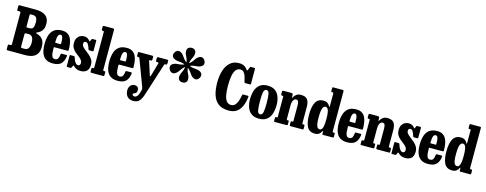

<svg xmlns="http://www.w3.org/2000/svg" viewBox="-31 -1814 7811 3086"><g transform="rotate(15 3875.0 -271.0)"><path d="M327 0H34Q19.5 0 15.8 -5Q12 -10 12 -24.5V-79Q12 -89.5 16.2 -92.2Q20.5 -95 30 -95H50.5Q64 -95 68 -99.8Q72 -104.5 72 -118V-632.5Q72 -646 68 -650.5Q64 -655 50.5 -655H33Q19.5 -655 15.8 -658.2Q12 -661.5 12 -674.5V-729Q12 -741.5 16 -745.8Q20 -750 32 -750H299.5Q405.5 -750 463.8 -706Q522 -662 522 -570Q522 -518 506.2 -484.5Q490.5 -451 465.2 -431.2Q440 -411.5 411.5 -399.5Q386 -389 412.5 -381.5Q450.5 -371 481 -350Q511.5 -329 529.2 -291.5Q547 -254 547 -195Q547 -124 519.2 -81Q491.5 -38 442 -19Q392.5 0 327 0ZM236 -435H277Q321 -435 336.5 -461.8Q352 -488.5 352 -547.5Q352 -607 333 -631Q314 -655 272 -655H241Q229 -655 226.8 -651.5Q224.5 -648 224.5 -636V-460Q224.5 -443 226.5 -439Q228.5 -435 236 -435ZM289.5 -95Q331.5 -95 351.8 -128Q372 -161 372 -220Q372 -340 289.5 -340H247Q234 -340 229.2 -334.5Q224.5 -329 224.5 -315.5V-118.5Q224.5 -104.5 229 -99.8Q233.5 -95 247.5 -95Z M577 -250Q577 -330 596 -394.5Q615 -459 662.8 -497Q710.5 -535 796 -535Q852.5 -535 888.2 -512.2Q924 -489.5 943.5 -450.5Q963 -411.5 970.2 -362.2Q977.5 -313 977.5 -260.5Q977.5 -249.5 974.2 -246.5Q971 -243.5 960 -243.5H748Q738.5 -243.5 736 -240.8Q733.5 -238 734 -229Q734 -183.5 737.8 -145.2Q741.5 -107 755.5 -84Q769.5 -61 799.5 -61Q838.5 -61 852.2 -90.2Q866 -119.5 869.5 -161Q870.5 -173 885.5 -173H963Q972 -173 973.8 -170.8Q975.5 -168.5 975 -161.5Q968 -81 926 -33Q884 15 785 15Q722 15 681.2 -6.5Q640.5 -28 617.8 -65Q595 -102 586 -149.8Q577 -197.5 577 -250ZM749.5 -316.5H819Q829 -316.5 830.8 -318Q832.5 -319.5 833 -327.5Q833.5 -357.5 831.2 -389Q829 -420.5 819.8 -442Q810.5 -463.5 789 -463.5Q766.5 -463.5 755.2 -444.5Q744 -425.5 740.2 -395.5Q736.5 -365.5 736 -332Q736 -323 737.2 -319.8Q738.5 -316.5 749.5 -316.5Z M1281.5 -355.5Q1264 -409.5 1248.5 -432.8Q1233 -456 1210 -456Q1194.5 -456 1184.5 -447Q1174.5 -438 1174.5 -417.5Q1174.5 -389.5 1195.8 -366.2Q1217 -343 1248.2 -319.8Q1279.5 -296.5 1310.8 -269.2Q1342 -242 1363.2 -207Q1384.5 -172 1384.5 -124.5Q1384.5 -48.5 1346.8 -15.8Q1309 17 1247.5 17Q1205 17 1177.5 4Q1150 -9 1127.5 -32.5Q1116 -44.5 1109 -29.5L1095.5 -2Q1092.5 4 1088.8 7Q1085 10 1075.5 10H1027.5Q1019 10 1016.8 6.8Q1014.5 3.5 1014.5 -5V-172Q1014.5 -181 1016.8 -184.5Q1019 -188 1027.5 -188H1080.5Q1091 -188 1094 -185Q1097 -182 1099.5 -174.5Q1116.5 -116.5 1138.5 -89.5Q1160.5 -62.5 1183.5 -62.5Q1200.5 -62.5 1211 -73.2Q1221.5 -84 1221.5 -105.5Q1221.5 -137.5 1202 -160.8Q1182.5 -184 1154 -205Q1125.5 -226 1096.8 -250.5Q1068 -275 1048.5 -308.8Q1029 -342.5 1029 -392.5Q1029 -441 1047.5 -473Q1066 -505 1096.2 -521Q1126.5 -537 1161.5 -537Q1197.5 -537 1220 -522.5Q1242.5 -508 1257 -489Q1263 -481 1266.8 -481Q1270.5 -481 1275 -492L1286.5 -519Q1289.5 -525.5 1293 -527.8Q1296.5 -530 1307 -530H1354Q1366.5 -530 1366.5 -516.5V-354Q1366.5 -346 1364.2 -343Q1362 -340 1353.5 -340H1300.5Q1289 -340 1286.2 -343.8Q1283.5 -347.5 1281.5 -355.5Z M1434.5 -700H1424.5Q1415.5 -700 1411.2 -706Q1407 -712 1407 -727V-756.5Q1407 -773.5 1412.8 -776.8Q1418.5 -780 1435 -780H1570Q1587 -780 1592 -776.5Q1597 -773 1597 -755.5V-104Q1597 -88.5 1599 -84.2Q1601 -80 1612.5 -80H1622Q1630.5 -80 1633.8 -77.2Q1637 -74.5 1637 -65V-23.5Q1637 -7 1632 -3.5Q1627 0 1610.5 0H1427Q1415.5 0 1411.2 -2.8Q1407 -5.5 1407 -17.5V-60.5Q1407 -71.5 1409.2 -75.8Q1411.5 -80 1422.5 -80H1436.5Q1441 -80 1444 -83.5Q1447 -87 1447 -103.5V-678.5Q1447 -693.5 1444.2 -696.8Q1441.5 -700 1434.5 -700Z M1655 -250Q1655 -330 1674 -394.5Q1693 -459 1740.8 -497Q1788.5 -535 1874 -535Q1930.5 -535 1966.2 -512.2Q2002 -489.5 2021.5 -450.5Q2041 -411.5 2048.2 -362.2Q2055.5 -313 2055.5 -260.5Q2055.5 -249.5 2052.2 -246.5Q2049 -243.5 2038 -243.5H1826Q1816.5 -243.5 1814 -240.8Q1811.5 -238 1812 -229Q1812 -183.5 1815.8 -145.2Q1819.5 -107 1833.5 -84Q1847.5 -61 1877.5 -61Q1916.5 -61 1930.2 -90.2Q1944 -119.5 1947.5 -161Q1948.5 -173 1963.5 -173H2041Q2050 -173 2051.8 -170.8Q2053.5 -168.5 2053 -161.5Q2046 -81 2004 -33Q1962 15 1863 15Q1800 15 1759.2 -6.5Q1718.5 -28 1695.8 -65Q1673 -102 1664 -149.8Q1655 -197.5 1655 -250ZM1827.5 -316.5H1897Q1907 -316.5 1908.8 -318Q1910.5 -319.5 1911 -327.5Q1911.5 -357.5 1909.2 -389Q1907 -420.5 1897.8 -442Q1888.5 -463.5 1867 -463.5Q1844.5 -463.5 1833.2 -444.5Q1822 -425.5 1818.2 -395.5Q1814.5 -365.5 1814 -332Q1814 -323 1815.2 -319.8Q1816.5 -316.5 1827.5 -316.5Z M2054 121Q2054 69.5 2082.5 40Q2111 10.5 2147.5 10.5Q2179.5 10.5 2198.5 27.8Q2217.5 45 2217.5 79.5Q2217.5 105 2207.8 117.5Q2198 130 2185.5 135.5Q2173 141 2163.5 144.8Q2154 148.5 2154 156Q2154 170 2164 178.8Q2174 187.5 2189.5 187.5Q2215 187.5 2235 165.8Q2255 144 2269 90L2276 63.5Q2281.5 47 2278.8 30.8Q2276 14.5 2269 -0.5L2112 -419Q2105.5 -432 2103.5 -436Q2101.5 -440 2086.5 -440H2083.5Q2072 -440 2067.8 -443.2Q2063.5 -446.5 2063.5 -457V-507.5Q2063.5 -520 2079.5 -520H2296Q2308 -520 2312.5 -515.2Q2317 -510.5 2317 -497.5V-465Q2317 -450 2313.8 -445Q2310.5 -440 2298 -440H2286Q2274 -440 2270.8 -436.8Q2267.5 -433.5 2271 -425L2332.5 -234Q2339 -213.5 2342.2 -201.5Q2345.5 -189.5 2349.5 -189.5Q2354 -189.5 2357.2 -198.5Q2360.5 -207.5 2367.5 -225.5L2424 -423Q2426.5 -432.5 2423.2 -436.2Q2420 -440 2406 -440H2395.5Q2384.5 -440 2381.8 -444Q2379 -448 2379 -458V-497.5Q2379 -510.5 2383 -515.2Q2387 -520 2399.5 -520H2548.5Q2566.5 -520 2566.5 -505.5V-462.5Q2566.5 -451.5 2563 -445.8Q2559.5 -440 2548.5 -440H2542.5Q2525.5 -440 2522.8 -433Q2520 -426 2515.5 -414L2350.5 102Q2325.5 185 2290.5 223.8Q2255.5 262.5 2189.5 262.5Q2122.5 262.5 2088.2 222.5Q2054 182.5 2054 121Z M2629.5 -374.5Q2613 -403 2618 -430.2Q2623 -457.5 2653.5 -475Q2678.5 -489.5 2704.8 -492.8Q2731 -496 2759.8 -498.2Q2788.5 -500.5 2821 -512Q2832.5 -516 2832.5 -517.8Q2832.5 -519.5 2821 -524Q2788.5 -535.5 2760 -537.8Q2731.5 -540 2705.2 -543.5Q2679 -547 2654 -561.5Q2623.5 -579 2618.5 -606.2Q2613.5 -633.5 2630 -662Q2646.5 -690.5 2672.5 -699.5Q2698.5 -708.5 2729 -691.5Q2754.5 -676.5 2770.2 -655.8Q2786 -635 2802 -611.5Q2818 -588 2844 -566Q2851.5 -559 2854.8 -557.2Q2858 -555.5 2855.5 -570.5Q2849 -605 2836.8 -630.2Q2824.5 -655.5 2814.2 -679.5Q2804 -703.5 2804 -734Q2804 -769 2825 -787Q2846 -805 2879 -805Q2912 -805 2933 -787Q2954 -769 2954 -734Q2954 -703.5 2943.8 -679.5Q2933.5 -655.5 2921.2 -630Q2909 -604.5 2902.5 -570Q2900 -554.5 2903.5 -556.8Q2907 -559 2915 -565.5Q2941 -588 2956.8 -611.2Q2972.5 -634.5 2988 -655Q3003.5 -675.5 3029 -690Q3059 -707.5 3085.2 -698.5Q3111.5 -689.5 3128 -661Q3144.5 -632.5 3139.2 -605Q3134 -577.5 3104 -560.5Q3079 -546 3053.2 -542.8Q3027.5 -539.5 2999.2 -537.2Q2971 -535 2938 -523.5Q2927 -519.5 2925 -517.8Q2923 -516 2935.5 -511.5Q2969 -499.5 2997.5 -497Q3026 -494.5 3052 -491.2Q3078 -488 3103.5 -473.5Q3133.5 -456 3138.8 -429Q3144 -402 3127.5 -373.5Q3111 -345 3084.8 -335.8Q3058.5 -326.5 3028.5 -344Q3002.5 -358.5 2986.5 -379.5Q2970.5 -400.5 2954.5 -424Q2938.5 -447.5 2912 -470.5Q2904.5 -476.5 2902 -477.8Q2899.5 -479 2902 -465.5Q2908 -430.5 2920.2 -405Q2932.5 -379.5 2942.8 -355.5Q2953 -331.5 2953 -301Q2953 -266 2932 -248Q2911 -230 2878 -230Q2845 -230 2824 -248Q2803 -266 2803 -301Q2803 -331.5 2813.2 -355.8Q2823.5 -380 2836 -405.8Q2848.5 -431.5 2854.5 -467Q2857 -480.5 2854 -478.5Q2851 -476.5 2844 -471Q2817.5 -448 2801.5 -424.8Q2785.5 -401.5 2769.8 -380.8Q2754 -360 2728.5 -345Q2698 -327.5 2672 -336.8Q2646 -346 2629.5 -374.5Z M3418 -375Q3418 -486.5 3446.2 -574.8Q3474.5 -663 3532.2 -714Q3590 -765 3678 -765Q3740.5 -765 3773.2 -742Q3806 -719 3823 -691Q3829.5 -680 3832.8 -683.2Q3836 -686.5 3843.5 -698.5L3862 -745Q3865.5 -751 3868.5 -753Q3871.5 -755 3882 -755H3930.5Q3942.5 -755 3945.2 -751.5Q3948 -748 3948 -736V-497.5Q3948 -486.5 3944.5 -483.2Q3941 -480 3929.5 -480H3861Q3847 -480 3844.2 -484.2Q3841.5 -488.5 3839 -499Q3829 -546 3816.2 -585.2Q3803.5 -624.5 3782.2 -648.2Q3761 -672 3725.5 -672Q3678.5 -672 3650.5 -634.8Q3622.5 -597.5 3610.2 -530.5Q3598 -463.5 3598 -375Q3598 -286.5 3609.2 -220.5Q3620.5 -154.5 3648.2 -118Q3676 -81.5 3725.5 -81.5Q3763.5 -81.5 3789.2 -107.5Q3815 -133.5 3830.8 -177.2Q3846.5 -221 3855 -274Q3857.5 -286.5 3861.2 -290.8Q3865 -295 3877 -295H3943.5Q3956 -295 3959.2 -292Q3962.5 -289 3961.5 -279.5Q3953 -194.5 3925.2 -128Q3897.5 -61.5 3845.5 -23.2Q3793.5 15 3713 15Q3601.5 15 3537 -34Q3472.5 -83 3445.2 -170.8Q3418 -258.5 3418 -375Z M3996.5 -247.5Q3996.5 -327.5 4017.2 -392.8Q4038 -458 4086 -496.5Q4134 -535 4215.5 -535Q4297.5 -535 4345.2 -498Q4393 -461 4413.8 -400.5Q4434.5 -340 4434.5 -270Q4434.5 -190 4413.8 -125.5Q4393 -61 4345.2 -23Q4297.5 15 4215.5 15Q4134 15 4086 -21.5Q4038 -58 4017.2 -117.8Q3996.5 -177.5 3996.5 -247.5ZM4159 -270Q4159 -166 4169 -111.8Q4179 -57.5 4215.5 -57.5Q4252.5 -57.5 4262.2 -109.2Q4272 -161 4272 -250Q4272 -354.5 4262.2 -408.5Q4252.5 -462.5 4215.5 -462.5Q4179 -462.5 4169 -411Q4159 -359.5 4159 -270Z M4485 -440H4478.5Q4466.5 -440 4464 -444.5Q4461.5 -449 4461.5 -465V-495Q4461.5 -511 4465.5 -515.5Q4469.5 -520 4484 -520H4611Q4624 -520 4632.2 -515Q4640.5 -510 4640.5 -493V-472Q4640.5 -450 4642 -445.8Q4643.5 -441.5 4652 -457Q4667 -485.5 4696 -507.8Q4725 -530 4769.5 -530Q4850 -530 4880.2 -488.5Q4910.5 -447 4910.5 -366.5V-102.5Q4910.5 -87.5 4914.5 -83.8Q4918.5 -80 4930.5 -80H4936.5Q4946.5 -80 4949.8 -76.2Q4953 -72.5 4953 -62V-23.5Q4953 -6 4950.2 -3Q4947.5 0 4930.5 0H4741Q4728.5 0 4725.5 -3.5Q4722.5 -7 4722.5 -20V-58.5Q4722.5 -67.5 4723.5 -73.8Q4724.5 -80 4732 -80H4755Q4761 -80 4761.2 -83.5Q4761.5 -87 4761.5 -100.5V-345.5Q4761.5 -393.5 4751.8 -415.8Q4742 -438 4715 -438Q4686.5 -438 4669 -407.2Q4651.5 -376.5 4651.5 -318V-98.5Q4651.5 -80 4659 -80H4679Q4686.5 -80 4688 -76.8Q4689.5 -73.5 4689.5 -60.5V-17Q4689.5 -6 4684 -3Q4678.5 0 4668.5 0H4477.5Q4465.5 0 4463.5 -3.2Q4461.5 -6.5 4461.5 -19V-62Q4461.5 -74 4464.2 -77Q4467 -80 4479.5 -80H4486.5Q4495.5 -80 4498.5 -82Q4501.5 -84 4501.5 -98.5V-419Q4501.5 -433 4498.2 -436.5Q4495 -440 4485 -440Z M4977.5 -259.5Q4977.5 -391 5016.8 -462.8Q5056 -534.5 5147 -534Q5190 -534 5216.5 -514Q5243 -494 5256.5 -465Q5261 -454 5263.2 -457.8Q5265.5 -461.5 5265.5 -481.5V-687Q5265.5 -695.5 5262.5 -697.8Q5259.5 -700 5251 -700H5239Q5230 -700 5227.8 -702.8Q5225.5 -705.5 5225.5 -714.5V-766Q5225.5 -775.5 5229 -777.8Q5232.5 -780 5242.5 -780H5397Q5406.5 -780 5411 -777.5Q5415.5 -775 5415.5 -765V-99.5Q5415.5 -86.5 5418.8 -83.2Q5422 -80 5435 -80H5442Q5450.5 -80 5453 -77.2Q5455.5 -74.5 5455.5 -65.5V-16Q5455.5 -5.5 5452.8 -2.8Q5450 0 5439.5 0H5282Q5271 0 5268.2 -3.5Q5265.5 -7 5265.5 -18V-46Q5265.5 -57 5261.8 -60.5Q5258 -64 5253 -53Q5239 -23 5213.8 -4Q5188.5 15 5144.5 15Q5051.5 15 5014.5 -56.8Q4977.5 -128.5 4977.5 -259.5ZM5137.5 -259.5Q5137.5 -187.5 5144.5 -146.5Q5151.5 -105.5 5166 -88.5Q5180.5 -71.5 5202.5 -71.5Q5223 -71.5 5237 -88.5Q5251 -105.5 5258.2 -146.5Q5265.5 -187.5 5265.5 -259.5Q5265.5 -331.5 5258.2 -372.5Q5251 -413.5 5237 -430.5Q5223 -447.5 5202.5 -447.5Q5183 -447.5 5168.5 -430.5Q5154 -413.5 5145.8 -372.5Q5137.5 -331.5 5137.5 -259.5Z M5473.5 -250Q5473.5 -330 5492.5 -394.5Q5511.5 -459 5559.2 -497Q5607 -535 5692.5 -535Q5749 -535 5784.8 -512.2Q5820.5 -489.5 5840 -450.5Q5859.5 -411.5 5866.8 -362.2Q5874 -313 5874 -260.5Q5874 -249.5 5870.8 -246.5Q5867.5 -243.5 5856.5 -243.5H5644.5Q5635 -243.5 5632.5 -240.8Q5630 -238 5630.5 -229Q5630.5 -183.5 5634.2 -145.2Q5638 -107 5652 -84Q5666 -61 5696 -61Q5735 -61 5748.8 -90.2Q5762.5 -119.5 5766 -161Q5767 -173 5782 -173H5859.5Q5868.5 -173 5870.2 -170.8Q5872 -168.5 5871.5 -161.5Q5864.5 -81 5822.5 -33Q5780.5 15 5681.5 15Q5618.5 15 5577.8 -6.5Q5537 -28 5514.2 -65Q5491.5 -102 5482.5 -149.8Q5473.5 -197.5 5473.5 -250ZM5646 -316.5H5715.5Q5725.5 -316.5 5727.2 -318Q5729 -319.5 5729.5 -327.5Q5730 -357.5 5727.8 -389Q5725.5 -420.5 5716.2 -442Q5707 -463.5 5685.5 -463.5Q5663 -463.5 5651.8 -444.5Q5640.5 -425.5 5636.8 -395.5Q5633 -365.5 5632.5 -332Q5632.5 -323 5633.8 -319.8Q5635 -316.5 5646 -316.5Z M5924 -440H5917.5Q5905.5 -440 5903 -444.5Q5900.5 -449 5900.5 -465V-495Q5900.5 -511 5904.5 -515.5Q5908.5 -520 5923 -520H6050Q6063 -520 6071.2 -515Q6079.5 -510 6079.5 -493V-472Q6079.5 -450 6081 -445.8Q6082.5 -441.5 6091 -457Q6106 -485.5 6135 -507.8Q6164 -530 6208.5 -530Q6289 -530 6319.2 -488.5Q6349.5 -447 6349.5 -366.5V-102.5Q6349.5 -87.5 6353.5 -83.8Q6357.5 -80 6369.5 -80H6375.5Q6385.5 -80 6388.8 -76.2Q6392 -72.5 6392 -62V-23.5Q6392 -6 6389.2 -3Q6386.5 0 6369.5 0H6180Q6167.5 0 6164.5 -3.5Q6161.5 -7 6161.5 -20V-58.5Q6161.5 -67.5 6162.5 -73.8Q6163.5 -80 6171 -80H6194Q6200 -80 6200.2 -83.5Q6200.5 -87 6200.5 -100.5V-345.5Q6200.5 -393.5 6190.8 -415.8Q6181 -438 6154 -438Q6125.5 -438 6108 -407.2Q6090.5 -376.5 6090.5 -318V-98.5Q6090.5 -80 6098 -80H6118Q6125.5 -80 6127 -76.8Q6128.5 -73.5 6128.5 -60.5V-17Q6128.5 -6 6123 -3Q6117.5 0 6107.5 0H5916.5Q5904.5 0 5902.5 -3.2Q5900.5 -6.5 5900.5 -19V-62Q5900.5 -74 5903.2 -77Q5906 -80 5918.5 -80H5925.5Q5934.5 -80 5937.5 -82Q5940.5 -84 5940.5 -98.5V-419Q5940.5 -433 5937.2 -436.5Q5934 -440 5924 -440Z M6684.5 -355.5Q6667 -409.5 6651.5 -432.8Q6636 -456 6613 -456Q6597.5 -456 6587.5 -447Q6577.5 -438 6577.5 -417.5Q6577.5 -389.5 6598.8 -366.2Q6620 -343 6651.2 -319.8Q6682.5 -296.5 6713.8 -269.2Q6745 -242 6766.2 -207Q6787.5 -172 6787.5 -124.5Q6787.5 -48.5 6749.8 -15.8Q6712 17 6650.5 17Q6608 17 6580.5 4Q6553 -9 6530.5 -32.5Q6519 -44.5 6512 -29.5L6498.5 -2Q6495.5 4 6491.8 7Q6488 10 6478.5 10H6430.5Q6422 10 6419.8 6.8Q6417.5 3.5 6417.5 -5V-172Q6417.5 -181 6419.8 -184.5Q6422 -188 6430.5 -188H6483.5Q6494 -188 6497 -185Q6500 -182 6502.5 -174.5Q6519.5 -116.5 6541.5 -89.5Q6563.5 -62.5 6586.5 -62.5Q6603.5 -62.5 6614 -73.2Q6624.5 -84 6624.5 -105.5Q6624.5 -137.5 6605 -160.8Q6585.5 -184 6557 -205Q6528.5 -226 6499.8 -250.5Q6471 -275 6451.5 -308.8Q6432 -342.5 6432 -392.5Q6432 -441 6450.5 -473Q6469 -505 6499.2 -521Q6529.5 -537 6564.5 -537Q6600.5 -537 6623 -522.5Q6645.5 -508 6660 -489Q6666 -481 6669.8 -481Q6673.5 -481 6678 -492L6689.5 -519Q6692.5 -525.5 6696 -527.8Q6699.5 -530 6710 -530H6757Q6769.5 -530 6769.5 -516.5V-354Q6769.5 -346 6767.2 -343Q6765 -340 6756.5 -340H6703.5Q6692 -340 6689.2 -343.8Q6686.5 -347.5 6684.5 -355.5Z M6820 -250Q6820 -330 6839 -394.5Q6858 -459 6905.8 -497Q6953.5 -535 7039 -535Q7095.5 -535 7131.2 -512.2Q7167 -489.5 7186.5 -450.5Q7206 -411.5 7213.2 -362.2Q7220.5 -313 7220.5 -260.5Q7220.5 -249.5 7217.2 -246.5Q7214 -243.5 7203 -243.5H6991Q6981.5 -243.5 6979 -240.8Q6976.5 -238 6977 -229Q6977 -183.5 6980.8 -145.2Q6984.5 -107 6998.5 -84Q7012.5 -61 7042.5 -61Q7081.5 -61 7095.2 -90.2Q7109 -119.5 7112.5 -161Q7113.5 -173 7128.5 -173H7206Q7215 -173 7216.8 -170.8Q7218.5 -168.5 7218 -161.5Q7211 -81 7169 -33Q7127 15 7028 15Q6965 15 6924.2 -6.5Q6883.5 -28 6860.8 -65Q6838 -102 6829 -149.8Q6820 -197.5 6820 -250ZM6992.5 -316.5H7062Q7072 -316.5 7073.8 -318Q7075.5 -319.5 7076 -327.5Q7076.5 -357.5 7074.2 -389Q7072 -420.5 7062.8 -442Q7053.5 -463.5 7032 -463.5Q7009.5 -463.5 6998.2 -444.5Q6987 -425.5 6983.2 -395.5Q6979.5 -365.5 6979 -332Q6979 -323 6980.2 -319.8Q6981.5 -316.5 6992.5 -316.5Z M7262.5 -259.5Q7262.5 -391 7301.8 -462.8Q7341 -534.5 7432 -534Q7475 -534 7501.5 -514Q7528 -494 7541.5 -465Q7546 -454 7548.2 -457.8Q7550.5 -461.5 7550.5 -481.5V-687Q7550.5 -695.5 7547.5 -697.8Q7544.5 -700 7536 -700H7524Q7515 -700 7512.8 -702.8Q7510.5 -705.5 7510.5 -714.5V-766Q7510.5 -775.5 7514 -777.8Q7517.5 -780 7527.5 -780H7682Q7691.5 -780 7696 -777.5Q7700.5 -775 7700.5 -765V-99.5Q7700.5 -86.5 7703.8 -83.2Q7707 -80 7720 -80H7727Q7735.5 -80 7738 -77.2Q7740.5 -74.5 7740.5 -65.5V-16Q7740.5 -5.5 7737.8 -2.8Q7735 0 7724.5 0H7567Q7556 0 7553.2 -3.5Q7550.5 -7 7550.5 -18V-46Q7550.5 -57 7546.8 -60.5Q7543 -64 7538 -53Q7524 -23 7498.8 -4Q7473.5 15 7429.5 15Q7336.5 15 7299.5 -56.8Q7262.5 -128.5 7262.5 -259.5ZM7422.5 -259.5Q7422.5 -187.5 7429.5 -146.5Q7436.5 -105.5 7451 -88.5Q7465.5 -71.5 7487.5 -71.5Q7508 -71.5 7522 -88.5Q7536 -105.5 7543.2 -146.5Q7550.5 -187.5 7550.5 -259.5Q7550.5 -331.5 7543.2 -372.5Q7536 -413.5 7522 -430.5Q7508 -447.5 7487.5 -447.5Q7468 -447.5 7453.5 -430.5Q7439 -413.5 7430.8 -372.5Q7422.5 -331.5 7422.5 -259.5Z"/></g></svg>

Font: Besley* Condensed
Style: Bold
Weight: 700
Width: 3
Designer: Owen Earl
Foundry: indestructible type*
Version: Version 3.000; ttfautohint (v1.8.3)